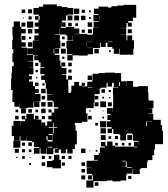

<svg xmlns="http://www.w3.org/2000/svg" viewBox="-20 -742 758 867"><path d="M712 -151H716V-91H680V-67H676V-41H668V-19H647V-10H644V17H617V20H611V44H581V20H579V42H553V46H550V73H524V77H488V73H463V76H402V105H370V73H399V50H395V43H372V15H395V14H371V-16H400V-17H422V-20H405V-42H426V-51H431V-76H453V-81H436V-101H456V-84H464V-103H488V-84H499V-80H585V-77H600V-80H585V-102H606V-106H581V-133H578V-139H554V-160H553V-134H549V-108H523V-134H519V-137H492V-159H486V-141H466V-161H484V-168H463V-194H479V-200H465V-222H479V-228H463V-254H489V-238H490V-257H491V-315H490V-347H513V-349H494V-368H486V-351H466V-368H461V-346H435V-342H430V-317H407V-280H403V-254H374V-253H368V-230H375V-192H350V-187H318V-176H321V-152H327V-90H318V-69H308V-49H284V-67H277V-50H255V-67H245V-52H227V-70H242V-72H221V-46H191V-72H189V-48H163V-72H159V-48H133V-74H157V-78H133V-100H125V-106H101V-125H100V-107H72V-128H69V-108H43V-128H33V-174H41V-196H71V-174H72V-195H93V-203H78V-219H94V-204H99V-228H133V-204H138V-219H154V-203H139V-202H167V-175H168V-189H184V-175H193V-194H213V-203H198V-219H213V-234H225V-252H243V-258H223V-283H218V-288H193V-314H216V-316H191V-342H187V-368H183V-381H166V-401H181V-407H162V-435H181V-438H163V-460H155V-470H135V-492H152V-494H130V-467H105V-465H130V-437H111V-436H131V-406H111V-399H124V-383H111V-374H129V-353H138V-340H155V-322H138V-318H163V-284H135V-283H158V-259H134V-282H131V-256H104V-253H68V-275H67V-260H45V-281H36V-321H37V-335H30V-387H32V-415H34V-443H42V-461H36V-501H40V-520H35V-562H38V-581H36V-621H42V-645H70V-621H76V-611H96V-591H76V-581H74V-562H77V-551H96V-531H77V-527H102V-495H129V-498H103V-524H128V-559H155V-560H135V-582H154V-591H136V-611H154V-622H137V-640H154V-653H159V-670H155V-676H131V-706H155V-712H175V-722H237V-714H259V-710H285V-706H311V-676H285V-672H278V-649H259V-641H276V-621H256V-638H255V-616H277V-620H315V-613H338V-589H315V-588H338V-589H374V-585H398V-589H400V-617H426V-618H403V-644H426V-647H402V-675H425V-679H404V-703H425V-712H467V-708H483V-714H510V-717H537V-720H595V-662H580V-647H559V-640H575V-622H557V-638H551V-616H525V-615H550V-587H523V-586H551V-560H555V-582H577V-560H585V-522H582V-495H520V-522H518V-499H494V-522H487V-530H465V-549H457V-530H435V-549H432V-525H400V-526H376V-525H400V-497H376V-491H336V-492H308V-469H284V-493H307V-497H282V-525H280V-557H309V-582H308V-559H284V-582H277V-586H251V-612H250V-587H227V-585H250V-558H253V-524H227V-522H247V-500H227V-494H249V-468H253V-443H257V-460H275V-442H258V-435H280V-407H259V-404H279V-383H287V-400H305V-382H288V-354H289V-322H299V-328H302V-355H315V-372H337V-355H349V-368H363V-354H350V-352H374V-373H397V-380H398V-409H425V-412H453V-414H499V-412H527V-375H550V-354H551V-376H581V-350H604V-353H648V-325H650V-296H651V-288H673V-254H651V-253H668V-229H650V-227H672V-201H706V-177H712ZM314 -703H338V-679H314ZM107 -700H125V-682H107ZM78 -699H94V-683H78ZM349 -698H363V-684H349ZM382 -695H390V-687H382ZM307 -672V-650H285V-672ZM315 -672H337V-650H315ZM346 -671H366V-651H346ZM430 -651H431V-670H430ZM138 -653V-669H154V-653ZM123 -668V-654H109V-668ZM382 -665H390V-657H382ZM88 -663V-659H84V-663ZM102 -645H130V-617H102ZM376 -641H396V-621H376ZM77 -640H95V-622H77ZM304 -639V-623H288V-639ZM332 -637V-625H320V-637ZM106 -611H126V-591H106ZM395 -610V-592H377V-610ZM575 -592H557V-610H575ZM363 -608V-594H349V-608ZM77 -580H95V-562H77ZM260 -565V-577H272V-565ZM111 -566V-576H121V-566ZM398 -556V-557H374V-556ZM468 -554V-552H487V-554ZM370 -531H371V-553H370ZM126 -531H106V-551H126ZM274 -533H258V-549H274ZM255 -522H277V-500H255ZM426 -521V-501H406V-521ZM225 -520H222V-502H225ZM480 -515V-507H472V-515ZM271 -486V-476H261V-486ZM288 -459H304V-443H288ZM139 -458H153V-444H139ZM303 -428V-414H289V-428ZM141 -426H151V-416H141ZM396 -381H376V-401H396ZM149 -394V-388H143V-394ZM518 -354H522V-371H518ZM138 -369H154V-353H138ZM171 -356V-366H181V-356ZM377 -347H397V-349H377ZM186 -321H166V-341H186ZM438 -339H454V-323H438ZM471 -336H481V-326H471ZM184 -309V-293H168V-309ZM424 -309V-293H408V-309ZM450 -305V-297H442V-305ZM479 -304V-298H473V-304ZM459 -258H433V-284H459ZM195 -282H217V-260H195ZM186 -261H166V-281H186ZM425 -280V-262H407V-280ZM485 -262H467V-280H485ZM75 -252H97V-230H75ZM186 -231H166V-251H186ZM108 -233V-249H124V-233ZM199 -234V-248H213V-234ZM50 -235V-247H62V-235ZM140 -235V-247H152V-235ZM383 -238V-244H389V-238ZM444 -239V-243H448V-239ZM64 -203H48V-219H64ZM394 -203H378V-219H394ZM183 -218V-204H169V-218ZM450 -207H442V-215H450ZM460 -167H432V-195H460ZM643 -194H666V-195H643V-194H640V-172H643ZM222 -188H219V-168H200V-165H220V-139H223V-164H238V-167H222ZM410 -187H422V-175H410ZM434 -163H458V-139H434ZM195 -127H190V-110H195V-103H217V-110H218V-137H200V-132H217V-110H195ZM457 -132V-110H435V-132ZM555 -132H577V-110H555ZM499 -128H513V-114H499ZM470 -115V-127H482V-115ZM72 -75H40V-107H72ZM607 -87H608V-101H607ZM124 -83H108V-99H124ZM93 -84H79V-98H93ZM512 -97V-85H500V-97ZM530 -85V-97H542V-85ZM572 -97V-85H560V-97ZM217 -79H195V-76H217ZM366 -51H346V-71H366ZM65 -52H47V-70H65ZM93 -54H79V-68H93ZM122 -55H110V-67H122ZM420 -65V-57H412V-65ZM388 -63V-59H384V-63ZM224 -43H248V-20H255V18H217V13H192V-15H217V-20H224ZM169 -24V-38H183V-24ZM273 -24H259V-38H273ZM303 -24H289V-38H303ZM92 -25H80V-37H92ZM200 -25V-37H212V-25ZM59 -28H53V-34H59ZM114 -29V-33H118V-29ZM533 -13H547V-16H533ZM533 12H552V-12H548V11H533ZM184 7H168V-9H184ZM348 -9H364V7H348ZM273 6H259V-8H273ZM120 3H112V-5H120ZM575 13H553V16H575ZM364 37H348V21H364ZM365 68H347V50H365ZM395 68H377V50H395ZM573 66H559V52H573ZM424 97H408V81H424Z"/></svg>

Font: Rubik-Storm
Style: Regular
Weight: 400
Designer: NaN (generative design), Hubert & Fischer (Rubik source font outlines)
Foundry: NaN, Hubert & Fischer
Version: Version 1.000